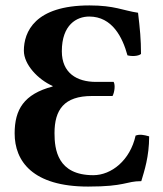

<svg xmlns="http://www.w3.org/2000/svg" viewBox="-20 -678 602 708"><path d="M305 10C443 10 444 -10 501 -10C512 -47 530 -100 530 -175C529 -175 528 -176 527 -176C512 -180 496 -184 480 -178C460 -87 391 -32 324 -32C192 -32 181 -127 181 -187C181 -273 216 -324 319 -324H395C402 -337 406 -364 399 -376H334C263 -376 208 -409 208 -489C208 -587 263 -617 309 -617C394 -617 432 -540 450 -474C464 -470 489 -470 500 -479C500 -532 496 -573 489 -631C434 -639 403 -658 310 -658C108 -658 68 -560 68 -491C68 -440 120 -385 174 -361V-359C68 -331 34 -274 34 -186C34 -84 100 10 305 10Z"/></svg>

Font: Libertinus Serif
Style: Bold
Weight: 700
Designer: Philipp H. Poll, Khaled Hosny
Foundry: Caleb Maclennan
Version: Version 7.050;RELEASE